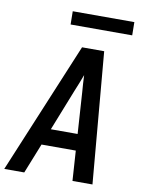

<svg xmlns="http://www.w3.org/2000/svg" viewBox="-102 -991 800 1059"><g transform="rotate(10 298.5 -461.0)"><path d="M-3 0 303 -735H427L491 0H379L368 -168H176L109 0ZM212 -260H362L347 -490Q345 -514 343.5 -538Q342 -562 341 -586Q332 -562 322.5 -538Q313 -514 303 -490ZM219 -848 218 -922H563L564 -848Z"/></g></svg>

Font: Iosevka Aile Semibold
Style: Italic
Weight: 600
Italic angle: -9°
Designer: Belleve Invis
Foundry: Belleve Invis
Version: Version 31.1.0; ttfautohint (v1.8.4)